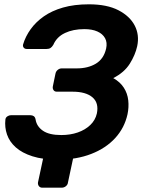

<svg xmlns="http://www.w3.org/2000/svg" viewBox="-20 -730 681 890"><path d="M176 140Q166 140 160.5 133Q155 126 156 116L186 -24L330 -48L295 116Q294 126 285.5 133Q277 140 266 140ZM248 10Q179 10 130.5 -5.5Q82 -21 53 -47Q24 -73 12.5 -106.5Q1 -140 5 -176Q6 -185 14 -190.5Q22 -196 31 -196H120Q130 -196 136.5 -191.5Q143 -187 145 -176Q150 -144 179 -124Q208 -104 264 -104Q306 -104 340.5 -116Q375 -128 398.5 -150.5Q422 -173 429 -204Q439 -253 408.5 -279Q378 -305 316 -305H243Q233 -305 228 -312.5Q223 -320 225 -330L237 -388Q239 -399 247.5 -406Q256 -413 266 -413H336Q388 -413 424.5 -435Q461 -457 472 -505Q478 -533 467 -553Q456 -573 431.5 -584Q407 -595 371 -595Q319 -595 281 -577Q243 -559 227 -522Q221 -512 214 -507.5Q207 -503 196 -503H104Q95 -503 90 -509Q85 -515 87 -524Q98 -561 122 -594.5Q146 -628 183 -654Q220 -680 272 -695Q324 -710 392 -710Q476 -710 529 -682.5Q582 -655 604.5 -611.5Q627 -568 616 -516Q607 -475 581.5 -434.5Q556 -394 505 -368Q537 -350 554 -323.5Q571 -297 574.5 -265Q578 -233 571 -200Q557 -137 514 -90Q471 -43 403 -16.5Q335 10 248 10Z"/></svg>

Font: Rubik Light Medium
Style: Italic
Weight: 500
Italic angle: -12°
Version: Version 2.104